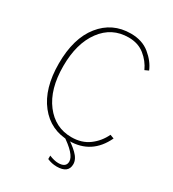

<svg xmlns="http://www.w3.org/2000/svg" viewBox="-211 -825 1017 1126"><g transform="rotate(30 297.5 -262.0)"><path d="M293 2.9H322.3Q361.3 24.4 395.5 57.1Q429.7 89.8 429.7 124Q429.7 184.6 351.6 184.6Q318.4 184.6 287.1 170.9V147.5Q322.3 162.1 348.6 162.1Q401.4 162.1 401.4 122.1Q401.4 73.2 293 2.9ZM60.5 -345.7Q60.5 -516.6 137.7 -612.8Q214.8 -709 339.8 -709Q417 -709 467.8 -667.5Q518.6 -626 540 -574.2L514.6 -562.5Q492.2 -612.3 448.2 -647.5Q404.3 -682.6 339.8 -682.6Q226.6 -682.6 158.7 -590.8Q90.8 -499 90.8 -345.7Q90.8 -189.5 160.2 -98.6Q229.5 -7.8 339.8 -7.8Q409.2 -7.8 457.5 -43.5Q505.9 -79.1 532.2 -134.8L558.6 -125Q491.2 17.6 339.8 17.6Q213.9 17.6 137.2 -79.6Q60.5 -176.8 60.5 -345.7Z"/></g></svg>

Font: Gothic A1 Thin
Style: Regular
Weight: 250
Designer: HanYang I&C Co.,Ltd.
Foundry: HanYang I&C Co.,Ltd.
Version: Version 2.50